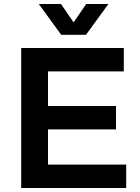

<svg xmlns="http://www.w3.org/2000/svg" viewBox="-20 -940 701 960"><path d="M285 -920 348 -828 411 -920H522L410 -766H286L174 -920ZM599 -700V-583H220V-410H560V-293H220V-117H611V0H86V-700Z"/></svg>

Font: QuotatisMedium
Style: Regular
Weight: 500
Designer: Julieta Ulanovsky
Foundry: Quotatis-Medium
Version: Version 4.000;PS 004.000;hotconv 1.0.88;makeotf.lib2.5.64775